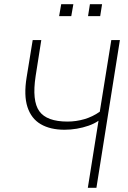

<svg xmlns="http://www.w3.org/2000/svg" viewBox="-20 -896 610 916"><path d="M399 0 450 -320Q430 -306 403 -296.5Q376 -287 346.5 -282Q317 -277 288 -277Q220 -277 174.5 -303.5Q129 -330 111 -385.5Q93 -441 107 -527L136 -705H177L150 -533Q132 -415 167.5 -365.5Q203 -316 302 -316Q343 -316 382.5 -327.5Q422 -339 456 -363L511 -705H552L440 0ZM400 -819 409 -876H467L458 -819ZM262 -819 272 -876H330L320 -819Z"/></svg>

Font: Nunito Sans 10pt Condensed ExtraLight
Style: Italic
Weight: 250
Width: 3
Italic angle: -9°
Designer: Vernon Adams
Foundry: Vernon Adams
Version: Version 3.101;gftools[0.9.27]